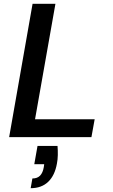

<svg xmlns="http://www.w3.org/2000/svg" viewBox="-20 -720 593 1008"><path d="M28 0 151 -700H271L164 -94H477L460 0ZM141 268 150 217Q176 217 190.5 202Q205 187 210 157L212 142H160L177 46H282Q284 70 283.5 94Q283 118 279 138Q268 201 233 234.5Q198 268 141 268Z"/></svg>

Font: DM Sans 12pt SemiBold
Style: Italic
Weight: 600
Italic angle: -10°
Version: Version 4.004;gftools[0.9.30]